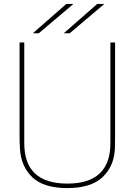

<svg xmlns="http://www.w3.org/2000/svg" viewBox="-20 -947 688 981"><path d="M568 -254Q568 -201 567 -185Q562 -96 503 -41Q444 14 324 14Q204 14 146 -40.5Q88 -95 82 -185Q80 -216 80 -254V-730H104V-215Q104 -9 324 -9Q544 -9 544 -215V-730H568ZM150 -777V-779L319 -927H353V-925L178 -777ZM308 -777V-779L477 -927H511V-925L336 -777Z"/></svg>

Font: Nacelle Thin
Style: Regular
Weight: 100
Designer: Sora Sagano
Foundry: Sora Sagano
Version: Version 1.000;FEAKit 1.0